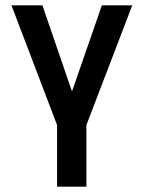

<svg xmlns="http://www.w3.org/2000/svg" viewBox="-20 -546 540 720"><path d="M194 -77 23 -526H139L250 -203L362 -526H476L304 -77V154H194Z"/></svg>

Font: D2Coding ligature
Style: Bold
Weight: 700
Monospace: yes
Designer: Yong-Rak Park; Jeong-Hwan Yoon; Sang-Min Lee;
Foundry: NHN Corporation
Version: Version 1.3.2; Build 20180524